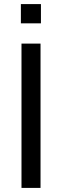

<svg xmlns="http://www.w3.org/2000/svg" viewBox="-20 -918 302 938"><path d="M85 0V-705H178V0ZM82 -804V-898H180V-804Z"/></svg>

Font: Nunito Sans 12pt ExtraLight 12pt Medium
Style: Regular
Weight: 500
Version: Version 3.101;gftools[0.9.27]